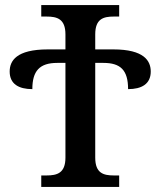

<svg xmlns="http://www.w3.org/2000/svg" viewBox="-20 -734 630 754"><path d="M142 0H448V-45H427C386 -45 354 -54 354 -115V-487H386C453 -487 483 -459 483 -384C536 -384 572 -404 572 -453C572 -495 546 -540 425 -540H354V-599C354 -660 386 -669 427 -669H448V-714H142V-669H163C204 -669 237 -660 237 -599V-540H168C44 -540 18 -495 18 -453C18 -404 54 -384 107 -384C107 -455 135 -487 205 -487H237V-115C237 -54 204 -45 163 -45H142Z"/></svg>

Font: Noto Serif Thai Medium
Style: Regular
Weight: 500
Designer: Monotype Design Team
Foundry: Monotype Imaging Inc.
Version: Version 1.901;PS 001.901;hotconv 1.0.88;makeotf.lib2.5.64775